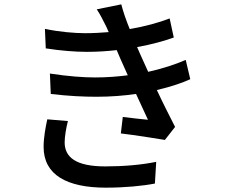

<svg xmlns="http://www.w3.org/2000/svg" viewBox="-20 -821 1040 885"><path d="M198 -271C190 -235 181 -187 181 -144C181 -15 288 44 468 44C556 44 638 36 694 25L700 -75C631 -61 551 -54 465 -54C330 -54 278 -96 278 -165C278 -191 285 -232 293 -263ZM836 -545C800 -529 740 -507 663 -490C647 -525 634 -554 625 -574L612 -604C680 -616 739 -633 781 -648L762 -736C713 -717 648 -699 578 -687C562 -726 548 -766 539 -801L426 -778C442 -754 454 -730 470 -698L481 -673C445 -670 409 -668 372 -668C324 -668 252 -674 187 -688L191 -598C262 -587 327 -582 381 -582C428 -582 474 -585 518 -590L535 -550C544 -529 556 -503 569 -474C522 -468 472 -464 418 -464C366 -464 294 -469 210 -482L214 -388C296 -378 367 -375 425 -375C491 -375 552 -380 607 -388L662 -269C633 -272 590 -276 546 -282L537 -206C602 -198 688 -185 740 -176L787 -236C761 -287 730 -348 703 -406C772 -422 825 -441 857 -456Z"/></svg>

Font: Noto Sans Japanese Medium
Style: Regular
Weight: 500
Designer: Ryoko NISHIZUKA (kana & ideographs); Paul D. Hunt (Latin, Greek & Cyrillic); Wenlong ZHANG (bopomofo); Sandoll Communica
Foundry: Adobe Systems Incorporated
Version: Version 1.000;PS 1;hotconv 1.0.78;makeotf.lib2.5.61930